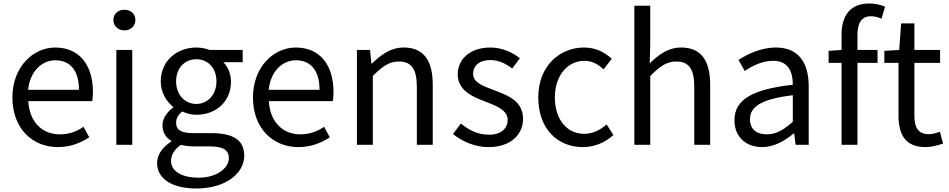

<svg xmlns="http://www.w3.org/2000/svg" viewBox="-20 -829 5432 1099"><path d="M311 13C385 13 443 -12 491 -43L458 -103C418 -76 375 -60 322 -60C219 -60 148 -134 142 -250H508C510 -263 512 -282 512 -302C512 -457 434 -557 296 -557C170 -557 51 -447 51 -271C51 -92 167 13 311 13ZM141 -315C152 -422 220 -484 297 -484C382 -484 432 -425 432 -315Z M646 0H737V-543H646ZM692 -655C728 -655 755 -680 755 -714C755 -751 728 -773 692 -773C656 -773 629 -751 629 -714C629 -680 656 -655 692 -655Z M1104 250C1272 250 1378 163 1378 62C1378 -27 1315 -67 1189 -67H1083C1010 -67 988 -91 988 -126C988 -156 1003 -174 1023 -191C1047 -179 1077 -172 1104 -172C1214 -172 1302 -245 1302 -361C1302 -408 1284 -448 1258 -473H1369V-543H1180C1161 -550 1134 -557 1104 -557C994 -557 900 -482 900 -363C900 -298 935 -246 971 -217V-213C943 -193 910 -157 910 -112C910 -69 931 -40 960 -23V-19C909 14 879 58 879 104C879 198 971 250 1104 250ZM1104 -234C1041 -234 988 -284 988 -363C988 -443 1040 -490 1104 -490C1168 -490 1219 -442 1219 -363C1219 -284 1166 -234 1104 -234ZM1117 188C1018 188 959 150 959 92C959 60 976 28 1015 0C1039 6 1065 9 1085 9H1179C1251 9 1290 26 1290 76C1290 133 1221 188 1117 188Z M1688 13C1762 13 1820 -12 1868 -43L1835 -103C1795 -76 1752 -60 1699 -60C1596 -60 1525 -134 1519 -250H1885C1887 -263 1889 -282 1889 -302C1889 -457 1811 -557 1673 -557C1547 -557 1428 -447 1428 -271C1428 -92 1544 13 1688 13ZM1518 -315C1529 -422 1597 -484 1674 -484C1759 -484 1809 -425 1809 -315Z M2023 0H2114V-394C2169 -449 2207 -477 2263 -477C2335 -477 2366 -434 2366 -332V0H2457V-344C2457 -483 2405 -557 2291 -557C2217 -557 2161 -516 2109 -465H2106L2098 -543H2023Z M2776 13C2904 13 2974 -60 2974 -148C2974 -251 2887 -283 2808 -313C2747 -336 2688 -355 2688 -407C2688 -449 2719 -485 2787 -485C2836 -485 2874 -465 2912 -437L2956 -496C2913 -529 2854 -557 2787 -557C2669 -557 2600 -489 2600 -403C2600 -311 2686 -274 2762 -246C2822 -223 2886 -198 2886 -143C2886 -96 2851 -58 2779 -58C2714 -58 2665 -84 2618 -122L2573 -62C2625 -19 2699 13 2776 13Z M3316 13C3381 13 3443 -12 3491 -56L3452 -117C3418 -86 3374 -63 3324 -63C3224 -63 3156 -146 3156 -271C3156 -396 3228 -481 3326 -481C3370 -481 3403 -461 3435 -432L3482 -493C3443 -527 3394 -557 3323 -557C3184 -557 3061 -452 3061 -271C3061 -91 3172 13 3316 13Z M3611 0H3702V-394C3757 -449 3795 -477 3851 -477C3923 -477 3954 -434 3954 -332V0H4045V-344C4045 -483 3993 -557 3879 -557C3805 -557 3749 -516 3699 -466L3702 -578V-796H3611Z M4343 13C4410 13 4471 -22 4523 -65H4526L4534 0H4609V-334C4609 -468 4553 -557 4421 -557C4334 -557 4257 -518 4207 -486L4243 -423C4286 -452 4343 -481 4406 -481C4495 -481 4518 -414 4518 -344C4287 -318 4184 -259 4184 -141C4184 -43 4252 13 4343 13ZM4369 -60C4315 -60 4273 -85 4273 -147C4273 -217 4335 -262 4518 -284V-132C4465 -85 4422 -60 4369 -60Z M5046 -791C5020 -802 4988 -809 4955 -809C4847 -809 4797 -740 4797 -630V-543L4723 -538V-469H4797V0H4888V-469H5003V-543H4888V-629C4888 -699 4913 -736 4965 -736C4984 -736 5006 -731 5026 -722Z M5278 13C5311 13 5347 3 5378 -7L5360 -75C5342 -68 5317 -61 5298 -61C5235 -61 5214 -99 5214 -166V-469H5361V-543H5214V-695H5138L5127 -543L5042 -538V-469H5123V-168C5123 -59 5162 13 5278 13Z"/></svg>

Font: Noto Sans CJK SC Regular
Style: Regular
Weight: 400
Designer: Ryoko NISHIZUKA (kana & ideographs); Paul D. Hunt (Latin, Greek & Cyrillic); Wenlong ZHANG (bopomofo); Sandoll Communica
Foundry: Adobe Systems Incorporated
Version: Version 1.004;PS 1.004;hotconv 1.0.82;makeotf.lib2.5.63406